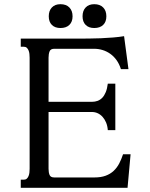

<svg xmlns="http://www.w3.org/2000/svg" viewBox="-20 -901 721 921"><path d="M420.9 -412.6Q435.5 -412.6 448.2 -417.2Q460.9 -421.9 470.7 -432.1Q480.5 -442.4 487.3 -459Q494.1 -475.6 497.1 -499.5H533.2V-276.9H497.1Q495.6 -297.4 488.8 -313.5Q481.9 -329.6 471.7 -340.8Q461.4 -352.1 448.5 -357.9Q435.5 -363.8 420.9 -363.8H212.9V-91.3Q212.9 -73.7 217.8 -61.8Q222.7 -49.8 240.2 -49.8H433.1Q464.4 -49.8 486.8 -58.1Q509.3 -66.4 525.1 -81.3Q541 -96.2 551.8 -116.7Q562.5 -137.2 570.3 -161.1H606.4L591.8 0H79.6V-39.1H94.2Q103 -39.1 108.4 -43.9Q113.8 -48.8 116.9 -56.4Q120.1 -64 121.1 -73.2Q122.1 -82.5 122.1 -91.3V-624.5Q122.1 -633.3 121.1 -642.6Q120.1 -651.9 116.9 -659.4Q113.8 -667 108.4 -671.9Q103 -676.8 94.2 -676.8H79.6V-715.8H357.4Q377.9 -715.8 405.8 -716.1Q433.6 -716.3 463.6 -717.5Q493.7 -718.8 522.9 -721.2Q552.2 -723.6 575.2 -727.5L596.2 -569.3H560.1Q552.2 -594.2 539.1 -612.5Q525.9 -630.9 509 -642.8Q492.2 -654.8 472.4 -660.9Q452.6 -667 431.6 -667H240.2Q222.7 -667 217.8 -654.5Q212.9 -642.1 212.9 -624.5V-412.6ZM213.9 -822.8Q213.9 -849.6 228.8 -865.2Q243.7 -880.9 270 -880.9Q297.4 -880.9 312.7 -865.2Q328.1 -849.6 328.1 -822.8Q328.1 -796.4 312.7 -781.5Q297.4 -766.6 270 -766.6Q243.7 -766.6 228.8 -781.5Q213.9 -796.4 213.9 -822.8ZM376 -822.8Q376 -849.6 390.9 -865.2Q405.8 -880.9 432.1 -880.9Q459.5 -880.9 474.9 -865.2Q490.2 -849.6 490.2 -822.8Q490.2 -796.4 474.9 -781.5Q459.5 -766.6 432.1 -766.6Q405.8 -766.6 390.9 -781.5Q376 -796.4 376 -822.8Z"/></svg>

Font: Arian AMU Serif
Style: Regular
Weight: 400
Designer: Ruben Hakobyan (Tarumian)
Foundry: Ruben Hakobyan (Tarumian)
Version: Version 1.002